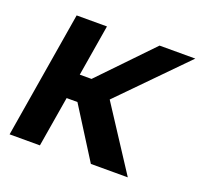

<svg xmlns="http://www.w3.org/2000/svg" viewBox="-96 -625 774 735"><g transform="rotate(20 290.5 -258.0)"><path d="M221.2 -515.6 186.5 -306.6H234.4L435.5 -515.6H581.1L326.7 -256.3L493.7 0H343.3L213.9 -205.1H169.9L135.7 0H12.2L97.7 -515.6Z"/></g></svg>

Font: Inter Display SemiBold
Style: Italic
Weight: 600
Italic angle: -9.39999°
Designer: Rasmus Andersson
Foundry: rsms
Version: Version 4.000;git-a52131595